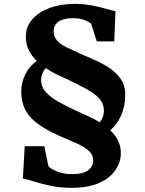

<svg xmlns="http://www.w3.org/2000/svg" viewBox="-20 -842 726 962"><path d="M202 -109.5 222.5 -9.5Q232.5 3.5 265.8 17Q299 30.5 340 30.5Q394.5 30.5 420.8 11.5Q447 -7.5 447 -38.5Q447 -66.5 425.2 -86Q403.5 -105.5 367.5 -122Q331.5 -138.5 288 -156.5Q224 -184.5 179 -214.8Q134 -245 110.2 -285.8Q86.5 -326.5 86.5 -385Q86.5 -427.5 106.5 -468.8Q126.5 -510 164 -536.5Q139.5 -560.5 124.5 -590.2Q109.5 -620 109.5 -659Q109.5 -707.5 141 -744.2Q172.5 -781 227.8 -801.8Q283 -822.5 353.5 -822.5Q400.5 -822.5 441.5 -814.5Q482.5 -806.5 513 -797.5Q543.5 -788.5 558.5 -786L552.5 -634.5H465L437 -721.5Q432.5 -729 407.2 -740Q382 -751 345 -751Q298 -751 273.5 -733.8Q249 -716.5 249 -685.5Q249 -657 265.5 -638.8Q282 -620.5 311.2 -606.2Q340.5 -592 377.5 -575Q406.5 -561.5 445.5 -545.2Q484.5 -529 521.5 -506Q558.5 -483 583 -449.2Q607.5 -415.5 607.5 -366.5Q607.5 -308.5 586.2 -262.5Q565 -216.5 532.5 -189.5Q556 -167 570.8 -138.8Q585.5 -110.5 585.5 -74.5Q585.5 -32.5 560.2 7.5Q535 47.5 480.2 73.2Q425.5 99 336.5 99Q278.5 99 229.2 88Q180 77 145.2 65.8Q110.5 54.5 94.5 53L104 -109.5ZM369 -284Q394.5 -272.5 423.5 -259.2Q452.5 -246 479.5 -229Q500.5 -254 500.5 -287.5Q500.5 -322 478.8 -346.8Q457 -371.5 417.8 -393.2Q378.5 -415 326 -440.5Q300 -452 269.2 -466.5Q238.5 -481 209.5 -500.5Q186 -475.5 186 -438.5Q186 -406.5 209.8 -380.2Q233.5 -354 275 -330.8Q316.5 -307.5 369 -284Z"/></svg>

Font: Merriweather Black
Style: Regular
Weight: 900
Designer: Eben Sorkin
Foundry: Eben Sorkin
Version: Version 2.200;gftools[0.9.31]